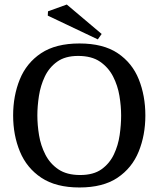

<svg xmlns="http://www.w3.org/2000/svg" viewBox="-20 -819 700 848"><path d="M331 9Q227 9 162.5 -34Q98 -77 68 -149.5Q38 -222 38 -309Q38 -396 67.5 -468.5Q97 -541 161.5 -584Q226 -627 331 -627Q436 -627 500 -584Q564 -541 593 -468.5Q622 -396 622 -309Q622 -222 592.5 -149.5Q563 -77 499 -34Q435 9 331 9ZM334 -46Q393 -46 428.5 -71.5Q464 -97 483 -137Q502 -177 508.5 -222.5Q515 -268 515 -309Q515 -350 507.5 -395.5Q500 -441 479.5 -481Q459 -521 422 -546.5Q385 -572 325 -572Q268 -572 232.5 -546.5Q197 -521 178 -481Q159 -441 152 -395.5Q145 -350 145 -309Q145 -267 152.5 -221.5Q160 -176 180.5 -136Q201 -96 238 -71Q275 -46 334 -46ZM412 -645 191 -750 192 -769 275 -799 429 -669Z"/></svg>

Font: Manuale Medium
Style: Regular
Weight: 500
Designer: Eduardo Tunni / Pablo Cosgaya
Foundry: Eduardo Tunni / Pablo Cosgaya
Version: Version 1.002